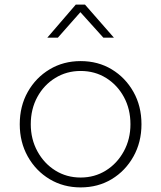

<svg xmlns="http://www.w3.org/2000/svg" viewBox="-20 -804 702 836"><path d="M331 12Q407 12 466.5 -24Q526 -60 561 -122.5Q596 -185 596 -263Q596 -342 561 -404Q526 -466 466.5 -502Q407 -538 331 -538Q256 -538 196 -502Q136 -466 101 -404Q66 -342 66 -263Q66 -185 101 -122.5Q136 -60 196 -24Q256 12 331 12ZM331 -31Q270 -31 221 -61.5Q172 -92 143 -145Q114 -198 114 -263Q114 -329 142.5 -381.5Q171 -434 220.5 -464.5Q270 -495 331 -495Q393 -495 442 -464.5Q491 -434 519.5 -381.5Q548 -329 548 -263Q548 -198 519 -145Q490 -92 441 -61.5Q392 -31 331 -31ZM186 -640H232L330 -751L430 -640H476L350 -784H310Z"/></svg>

Font: Plus Jakarta Sans ExtraLight
Style: Regular
Weight: 200
Designer: Gumpita Rahayu
Foundry: Tokotype
Version: Version 2.004; ttfautohint (v1.8.3)